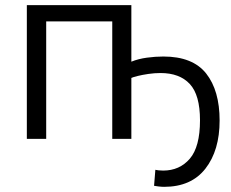

<svg xmlns="http://www.w3.org/2000/svg" viewBox="-20 -538 897 744"><path d="M616 186Q606 186 594 184.5Q582 183 577 182L582 120Q586 121 594 122Q602 123 612 123Q676 123 715.5 77Q755 31 755 -72Q755 -170 715.5 -212.5Q676 -255 602 -255Q579 -255 555 -251.5Q531 -248 513 -243.5Q495 -239 489 -236V0H415V-455H159V0H84V-518H489V-299Q516 -310 549 -314.5Q582 -319 613 -319Q727 -319 779 -253Q831 -187 831 -71Q831 45 776 115.5Q721 186 616 186Z"/></svg>

Font: Ubuntu Sans
Style: Regular
Weight: 400
Designer: Dalton Maag Ltd
Foundry: Dalton Maag Ltd
Version: Version 1.006; ttfautohint (v1.8.4.7-5d5b)